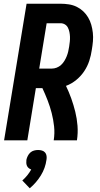

<svg xmlns="http://www.w3.org/2000/svg" viewBox="-20 -755 540 1033"><path d="M2 0 123 -735H305Q328 -735 350.5 -731.5Q373 -728 392.5 -718.5Q412 -709 427.5 -694.5Q443 -680 454 -661.5Q465 -643 471 -622Q477 -601 479.5 -578.5Q482 -556 480 -533Q478 -510 474 -487Q470 -458 460.5 -428.5Q451 -399 433.5 -372.5Q416 -346 390.5 -325Q365 -304 335 -293Q351 -260 363.5 -225Q376 -190 385 -153.5Q394 -117 397 -78.5Q400 -40 394 0H269Q275 -38 271 -75Q267 -112 258 -147Q249 -182 236 -215.5Q223 -249 208 -281H173L127 0ZM191 -386H259Q272 -386 285 -391Q298 -396 308.5 -405.5Q319 -415 326.5 -427.5Q334 -440 339 -452.5Q344 -465 347 -478Q350 -491 352 -504Q354 -517 355.5 -530.5Q357 -544 356.5 -557Q356 -570 353.5 -582.5Q351 -595 345.5 -606Q340 -617 329.5 -623.5Q319 -630 305 -630H231ZM140 258 100 216Q115 203 127 188Q139 173 148 157Q140 154 134 149Q128 144 125 137Q122 130 121.5 122Q121 114 122 105Q124 95 129.5 84Q135 73 143.5 65.5Q152 58 163 55Q174 52 185 52Q196 52 206 55Q216 58 222.5 65.5Q229 73 230.5 84Q232 95 230 105Q227 127 219.5 148Q212 169 200 188.5Q188 208 173 225.5Q158 243 140 258Z"/></svg>

Font: Iosevka Curly Extrabold
Style: Italic
Weight: 800
Italic angle: -9°
Monospace: yes
Designer: Belleve Invis
Foundry: Belleve Invis
Version: Version 22.1.2; ttfautohint (v1.8.4)